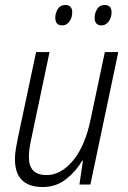

<svg xmlns="http://www.w3.org/2000/svg" viewBox="-20 -741 516 771"><path d="M270 -691Q270 -721 242 -721Q222 -721 212 -704.5Q202 -688 202 -670Q202 -639 230 -639Q248 -639 259 -655Q270 -671 270 -691ZM428 -691Q428 -721 400 -721Q380 -721 370 -704.5Q360 -688 360 -670Q360 -639 388 -639Q405 -639 416.5 -655Q428 -671 428 -691ZM310 -96H313L299 0H343L455 -532H401L344 -262Q322 -155 273.5 -96.5Q225 -38 167 -38Q96 -38 96 -110Q96 -127 99 -147.5Q102 -168 107 -190L179 -532H125L53 -193Q48 -170 44 -146Q40 -122 40 -102Q40 10 152 10Q206 10 246.5 -22.5Q287 -55 310 -96Z"/></svg>

Font: Noto Sans UI SemiCondensed Light
Style: Italic
Weight: 300
Width: 4
Designer: Monotype Design Team
Foundry: Monotype Imaging Inc.
Version: 1.001